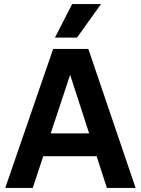

<svg xmlns="http://www.w3.org/2000/svg" viewBox="-20 -930 697 950"><path d="M361 -744H252L337 -910H480ZM6 0 243 -688H417L651 0H509L458 -157H194L142 0ZM231 -270H421L327 -560Z"/></svg>

Font: Techna Sans
Style: Regular
Weight: 400
Designer: Carl Enlund
Version: Version 1.003